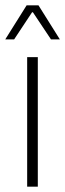

<svg xmlns="http://www.w3.org/2000/svg" viewBox="-24 -701 244 721"><path d="M78 0V-486.5H118V0ZM76 -681H120.5L200.5 -553.5V-553H167.5L99.5 -655H96.5L29 -553H-4V-553.5Z"/></svg>

Font: Anek Gurmukhi ExtraLight
Style: Regular
Weight: 250
Designer: Sarang Kulkarni (Gurmukhi), Yesha Goshar (Latin)
Foundry: Ek Type
Version: Version 1.003